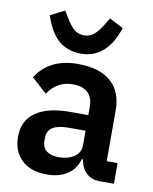

<svg xmlns="http://www.w3.org/2000/svg" viewBox="-87 -841 732 918"><g transform="rotate(10 278.5 -381.5)"><path d="M263.2 -585Q230.5 -585 203.1 -595Q175.8 -605 158 -619.9Q140.1 -634.8 125 -657Q109.9 -679.2 101.8 -698Q93.8 -716.8 85.9 -740.2L154.8 -774.9L174.8 -742.2Q195.3 -707.5 215.1 -690.7Q234.9 -673.8 263.2 -673.8Q291 -673.8 310.8 -690.4Q330.6 -707 352.1 -742.2L372.1 -774.9L439.9 -740.2Q389.2 -585 263.2 -585ZM204.1 12.2Q125 12.2 81.1 -29.5Q37.1 -71.3 37.1 -142.1Q37.1 -220.7 95 -261.2Q152.8 -301.8 261.2 -301.8H350.1V-340.8Q350.1 -434.1 251 -434.1Q176.8 -434.1 131.8 -367.2L58.1 -434.1Q121.1 -534.2 259.8 -534.2Q364.3 -534.2 419.7 -486.1Q475.1 -438 475.1 -348.1V-100.1H527.8V0H458Q420.4 0 395.8 -21.5Q371.1 -43 363.8 -79.1L361.8 -88.9H356Q342.8 -40 302.7 -13.9Q262.7 12.2 204.1 12.2ZM245.1 -79.1Q291 -79.1 320.6 -99.4Q350.1 -119.6 350.1 -155.8V-226.1H267.1Q165 -226.1 165 -160.2V-143.1Q165 -111.8 186 -95.5Q207 -79.1 245.1 -79.1Z"/></g></svg>

Font: Anuphan SemiBold
Style: Bold
Weight: 600
Designer: Mike Abbink, Paul van der Laan, Pieter van Rosmalen, Mint Tantisuwanna
Foundry: Bold Monday; Cadson Demak
Version: Version 3.002;hotconv 1.0.109;makeotfexe 2.5.65596